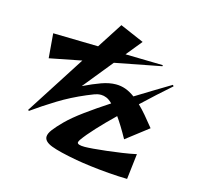

<svg xmlns="http://www.w3.org/2000/svg" viewBox="-125 -963 1249 1183"><g transform="rotate(15 500.0 -372.0)"><path d="M785 81Q728 80 666 75Q604 70 548.5 63Q493 56 454 49Q339 28 288.5 8.5Q238 -11 238 -42Q238 -62 258.5 -89Q279 -116 316 -153Q356 -193 423 -242Q490 -291 570 -343Q550 -363 532 -370.5Q514 -378 497 -378Q477 -378 456 -370.5Q435 -363 410 -352Q318 -313 240 -265Q162 -217 92 -167L86 -172L330 -552L126 -512L113 -668L401 -662L506 -825L659 -759L577 -658L816 -653V-646L521 -589L367 -399Q429 -429 478 -446.5Q527 -464 569 -464Q601 -464 630.5 -453.5Q660 -443 691 -420Q801 -488 908 -552L914 -544Q872 -507 826.5 -466Q781 -425 736 -382Q760 -359 786.5 -328Q813 -297 844 -258L704 -150Q682 -190 662.5 -221.5Q643 -253 626 -277Q565 -218 516.5 -165.5Q468 -113 442 -76Q434 -63 434 -58Q434 -42 481 -42Q499 -42 536 -45Q573 -48 619.5 -53.5Q666 -59 714.5 -66Q763 -73 804 -82Z"/></g></svg>

Font: Reggae One
Style: Regular
Weight: 400
Designer: Fontworks Inc.
Foundry: Fontworks Inc.
Version: Version 1.100